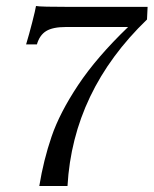

<svg xmlns="http://www.w3.org/2000/svg" viewBox="-20 -620 512 640"><path d="M407 -530H200Q156 -530 134 -516.5Q112 -503 103 -472H67Q77 -505 87.5 -546Q98 -587 100 -600Q113 -597 219 -597H472L470 -555Q223 -317 205 0H111Q125 -86 152 -165Q179 -244 240.5 -336.5Q302 -429 407 -530Z"/></svg>

Font: Unna
Style: Italic
Weight: 400
Italic angle: -8.05°
Designer: Jorge de Buen Unna
Foundry: Omnibus-Type
Version: Version 2.008